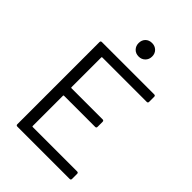

<svg xmlns="http://www.w3.org/2000/svg" viewBox="-259 -1014 1124 1124"><g transform="rotate(45 302.5 -452.0)"><path d="M537 -638H169Q165 -638 165 -634V-387Q165 -383 169 -383H427Q437 -383 437 -373V-331Q437 -321 427 -321H169Q165 -321 165 -317V-66Q165 -62 169 -62H537Q547 -62 547 -52V-10Q547 0 537 0H104Q94 0 94 -10V-690Q94 -700 104 -700H537Q547 -700 547 -690V-648Q547 -638 537 -638ZM260 -848Q260 -873 275.5 -888.5Q291 -904 316 -904Q340 -904 356 -888.5Q372 -873 372 -848Q372 -824 356 -808Q340 -792 316 -792Q291 -792 275.5 -808Q260 -824 260 -848Z"/></g></svg>

Font: Amber EN
Style: Regular
Weight: 400
Designer: Jeremy Tribby
Foundry: Tribby Type Co.
Version: Version 1.403 November 24, 2021